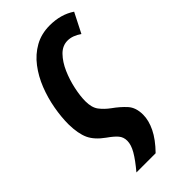

<svg xmlns="http://www.w3.org/2000/svg" viewBox="-233 -615 863 863"><g transform="rotate(-45 198.5 -183.5)"><path d="M84 188Q120.1 145 137.9 114.3Q155.8 83.5 155.8 58.1Q155.8 34.7 141.8 18.3Q127.9 2 99.1 -18.1Q54.7 -49.8 38.3 -85.4Q22 -121.1 21 -180.2Q21 -227.1 30.3 -278.8Q39.6 -330.6 58.8 -379.6Q78.1 -428.7 108.4 -468.5Q138.7 -508.3 180.4 -531.7Q222.2 -555.2 275.9 -555.2Q346.2 -555.2 397 -521L349.1 -426.8Q315.9 -450.2 284.2 -450.2Q251.5 -450.2 226.1 -424.1Q200.7 -397.9 183.3 -358.2Q166 -318.4 157 -275.9Q147.9 -233.4 147.9 -200.2Q147.9 -160.2 164.8 -137.9Q181.6 -115.7 208 -96.2Q241.7 -72.3 265.4 -46.1Q289.1 -20 289.1 25.9Q289.1 62 269.3 102.8Q249.5 143.6 206.1 188Z"/></g></svg>

Font: Open Sans Condensed
Style: Bold Italic
Weight: 700
Width: 3
Italic angle: -12°
Designer: Monotype Design Team
Foundry: Monotype Imaging Inc.
Version: Version 3.003; ttfautohint (v1.8.4)